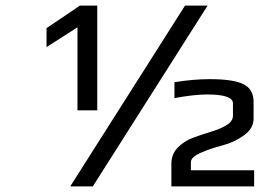

<svg xmlns="http://www.w3.org/2000/svg" viewBox="-20 -669 996 689"><path d="M329 -273H258V-571L147 -500V-568L267 -649H329ZM232 0 644 -649H725L313 0ZM892 0H595V-81Q595 -116 618 -139.5Q641 -163 673.5 -175Q706 -187 738 -196.5Q770 -206 793 -220Q816 -234 816 -254V-298Q816 -330 723 -330Q677 -330 606 -317V-374Q674 -385 733 -385Q817 -385 853.5 -367Q890 -349 890 -303V-243Q890 -208 855 -183Q820 -158 777.5 -147Q735 -136 700 -120.5Q665 -105 665 -87V-58H892Z"/></svg>

Font: Play
Style: Regular
Weight: 400
Designer: Jonas Hecksher
Foundry: Jonas Hecksher, Playtypeª, e-types AS
Version: Version 1.002